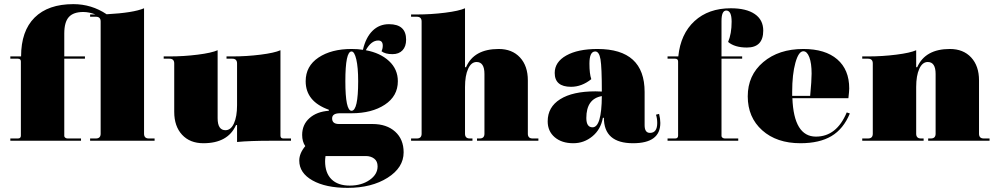

<svg xmlns="http://www.w3.org/2000/svg" viewBox="-20 -681 4823 929"><path d="M30 0V-11H67Q81 -11 81 -25V-383Q81 -397 67 -397H30V-408H82Q82 -531 147.5 -596Q213 -661 335 -661Q423 -661 496 -612Q626 -619 677 -641V-34Q677 -11 700 -11H728V0H416V-11H444Q467 -11 467 -34V-577Q467 -600 444 -600H416V-611H442Q411 -623 383 -623Q335 -623 313 -598.5Q291 -574 291 -519V-408H391V-397H291V-23Q291 -18 296 -14.5Q301 -11 307 -11H372V0Z M964 12Q899 12 861 -29Q823 -70 823 -140V-374Q823 -397 800 -397H772V-408H800Q869 -408 936.5 -416.5Q1004 -425 1033 -438V-109Q1033 -51 1071 -51Q1097 -51 1112 -84Q1127 -117 1127 -172V-374Q1127 -397 1104 -397H1076V-408H1104Q1173 -408 1240.5 -416.5Q1308 -425 1337 -438V-25Q1337 -11 1351 -11H1388V0H1295Q1187 0 1127 6V-76H1122Q1083 12 964 12Z M1681 -133H1625Q1587 -133 1587 -108Q1587 -81 1620 -81H1782Q1851 -81 1892 -44Q1933 -7 1933 56Q1933 130 1855.5 179Q1778 228 1662 228Q1556 228 1492 192Q1428 156 1428 96Q1428 61 1457 26Q1442 4 1442 -28Q1442 -78 1477.5 -109.5Q1513 -141 1571 -145V-150Q1459 -190 1459 -288Q1459 -361 1521 -402.5Q1583 -444 1681 -444Q1713 -444 1736 -440Q1750 -500 1782.5 -532Q1815 -564 1862 -564Q1945 -564 1945 -489Q1945 -456 1927.5 -437.5Q1910 -419 1879 -419Q1844 -419 1826 -433Q1832 -446 1832 -460Q1832 -485 1810 -485Q1776 -485 1750 -438Q1820 -425 1862.5 -385.5Q1905 -346 1905 -288Q1905 -216 1842 -174.5Q1779 -133 1681 -133ZM1681 -145Q1713 -145 1713 -288Q1713 -355 1704 -393.5Q1695 -432 1681 -432Q1651 -432 1651 -288Q1651 -145 1681 -145ZM1553 99Q1553 156 1584 186.5Q1615 217 1672 217Q1729 217 1768 190Q1807 163 1807 124Q1807 99 1790.5 86.5Q1774 74 1750 74H1561H1555Q1553 90 1553 99Z M1969 0V-11H1997Q2020 -11 2020 -34V-577Q2020 -600 1997 -600H1969V-611H1997Q2066 -611 2133.5 -619.5Q2201 -628 2230 -641V-356H2235Q2273 -444 2393 -444Q2458 -444 2496 -403Q2534 -362 2534 -292V-34Q2534 -11 2557 -11H2585V0H2288V-11H2301Q2324 -11 2324 -34V-323Q2324 -381 2286 -381Q2260 -381 2245 -348Q2230 -315 2230 -260V-34Q2230 -11 2253 -11H2266V0Z M2754 12Q2698 12 2664 -17Q2630 -46 2630 -94Q2630 -163 2690.5 -201Q2751 -239 2861 -239Q2881 -239 2892 -238Q2892 -356 2885.5 -394Q2879 -432 2860 -432Q2832 -432 2832 -373Q2832 -324 2841 -298Q2795 -261 2743 -261Q2664 -261 2664 -328Q2664 -381 2720 -412.5Q2776 -444 2871 -444Q3099 -444 3099 -236V-75Q3099 -38 3125 -38Q3160 -38 3160 -86Q3160 -108 3154 -126L3169 -130Q3175 -106 3175 -86Q3175 12 3043 12Q2902 12 2902 -111H2897Q2887 -55 2846.5 -21.5Q2806 12 2754 12ZM2817 -110Q2817 -65 2847 -65Q2891 -65 2892 -216Q2817 -203 2817 -110Z M3210 0V-11H3247Q3261 -11 3261 -25V-383Q3261 -397 3247 -397H3210V-408H3262Q3273 -517 3340.5 -579Q3408 -641 3516 -641Q3591 -641 3632 -613Q3673 -585 3673 -533Q3673 -451 3594 -451Q3535 -451 3503 -478Q3520 -518 3520 -576Q3520 -630 3494 -630Q3471 -630 3471 -579V-408H3571V-397H3471V-23Q3471 -18 3476 -14.5Q3481 -11 3487 -11H3552V0Z M3853 12Q3738 12 3668 -50.5Q3598 -113 3598 -215Q3598 -317 3673 -380.5Q3748 -444 3867 -444Q3973 -444 4031 -394Q4089 -344 4089 -253Q4089 -240 4085 -206H3814Q3821 -20 3928 -20Q4028 -20 4077 -137L4092 -132Q4061 -57 4003 -22.5Q3945 12 3853 12ZM3813 -237V-217H3900Q3907 -291 3907 -325Q3907 -375 3896 -404Q3885 -433 3867 -433Q3844 -433 3828.5 -377Q3813 -321 3813 -237Z M4152 0V-11H4180Q4203 -11 4203 -34V-374Q4203 -397 4180 -397H4152V-408H4180Q4249 -408 4316.5 -416.5Q4384 -425 4413 -438V-356H4418Q4457 -444 4576 -444Q4641 -444 4679 -403Q4717 -362 4717 -292V-34Q4717 -11 4740 -11H4768V0H4471V-11H4484Q4507 -11 4507 -34V-323Q4507 -381 4469 -381Q4443 -381 4428 -348Q4413 -315 4413 -260V-34Q4413 -11 4436 -11H4449V0Z"/></svg>

Font: Arapey Black-Display
Style: Regular
Weight: 900
Designer: Eduardo Rodriguez Tunni
Foundry: Eduardo Rodriguez Tunni
Version: Version 4.000